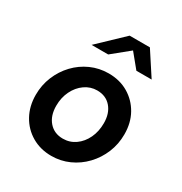

<svg xmlns="http://www.w3.org/2000/svg" viewBox="-174 -865 948 1002"><g transform="rotate(30 300.0 -364.0)"><path d="M277 10Q211 10 159 -20.5Q107 -51 77.5 -104.5Q48 -158 48 -226Q48 -285 69.5 -337Q91 -389 128.5 -428.5Q166 -468 216 -490.5Q266 -513 323 -513Q390 -513 441.5 -482.5Q493 -452 522.5 -399.5Q552 -347 552 -278Q552 -219 530.5 -167Q509 -115 471 -75Q433 -35 383 -12.5Q333 10 277 10ZM284 -98Q326 -98 359 -121.5Q392 -145 411 -185Q430 -225 430 -275Q430 -334 399 -370Q368 -406 315 -406Q275 -406 241.5 -382.5Q208 -359 188.5 -319Q169 -279 169 -230Q169 -170 200.5 -134Q232 -98 284 -98ZM170 -597 318 -738H440L532 -597H440L372 -680L270 -597Z"/></g></svg>

Font: Red Hat Mono SemiBold
Style: Italic
Weight: 600
Italic angle: -12°
Monospace: yes
Designer: Pentagram, MCKL
Foundry: MCKL
Version: Version 1.030